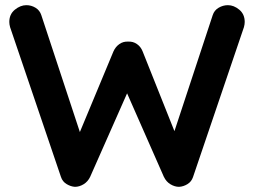

<svg xmlns="http://www.w3.org/2000/svg" viewBox="-20 -723 983 743"><path d="M862 -703Q885 -703 906 -685.5Q927 -668 927 -638Q927 -629 924 -618L727 -38Q721 -20 705.5 -10.5Q690 -1 673 0Q656 0 639.5 -10Q623 -20 614 -39L466 -375L475 -369L329 -39Q320 -20 303.5 -10Q287 0 270 0Q254 -1 238 -10.5Q222 -20 216 -38L19 -618Q16 -629 16 -638Q16 -668 37.5 -685.5Q59 -703 82 -703Q101 -703 117.5 -693Q134 -683 140 -664L299 -182L277 -183L419 -524Q427 -542 442 -552.5Q457 -563 476 -562Q495 -563 510 -552.5Q525 -542 532 -524L662 -198L646 -188L803 -664Q809 -683 826 -693Q843 -703 862 -703Z"/></svg>

Font: Quicksand Variable Light
Style: Regular
Weight: 300
Designer: Andrew Paglinawan
Foundry: Andrew Paglinawan
Version: Version 3.004